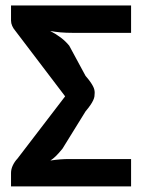

<svg xmlns="http://www.w3.org/2000/svg" viewBox="-20 -668 510 688"><path d="M319.3 -335.4Q319.3 -329.1 318.4 -322.5Q317.4 -315.9 313.7 -308.1Q310.1 -300.3 303.5 -290.8Q296.9 -281.2 286.6 -269L203.6 -134.8Q189.5 -117.7 179.9 -108.4Q170.4 -99.1 160.6 -92.8Q179.7 -95.7 195.8 -96.9Q211.9 -98.1 225.1 -98.1H449.7V0H19.5V-47.9Q19.5 -62 26.1 -75.7Q32.7 -89.4 42.5 -99.6L213.4 -322.8L34.2 -558.6Q27.8 -565.9 23.7 -575.2Q19.5 -584.5 19.5 -594.2V-648.4H449.7V-550.3H240.2Q216.3 -550.3 197 -552Q177.7 -553.7 159.7 -557.1Q181.2 -545.9 198 -533.2Q214.8 -520.5 228 -504.4L286.6 -396Q296.9 -384.3 303.2 -375.2Q309.6 -366.2 313.2 -359.1Q316.9 -352.1 318.1 -346.4Q319.3 -340.8 319.3 -335.4Z"/></svg>

Font: Carlito
Style: Bold
Weight: 700
Designer: Lukasz Dziedzic
Foundry: tyPoland Lukasz Dziedzic
Version: Version 1.104